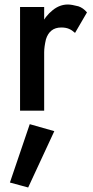

<svg xmlns="http://www.w3.org/2000/svg" viewBox="-20 -491 411 852"><path d="M176 0V-460H69V0ZM313 -345 366 -436Q349 -456 328 -463Q298 -471 281 -471Q245 -471 214 -446Q181 -420 161 -378Q140 -334 140 -280L176 -259Q176 -283 184 -317Q192 -342 208 -355Q225 -369 252 -369Q272 -369 286 -363Q300 -357 313 -345ZM221 91 112 60 24 319 105 341Z"/></svg>

Font: NM-font
Style: Medium
Weight: 500
Designer: ""
Foundry: ""
Version: ""